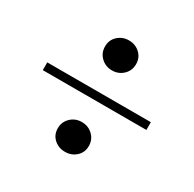

<svg xmlns="http://www.w3.org/2000/svg" viewBox="-120 -712 781 772"><g transform="rotate(30 270.0 -325.5)"><path d="M270 -445Q240 -445 219 -465Q198 -485 198 -515Q198 -545 219 -564.5Q240 -584 270 -584Q300 -584 321 -564.5Q342 -545 342 -515Q342 -485 321 -465Q300 -445 270 -445ZM29 -307V-343H510V-307ZM270 -67Q240 -67 219 -86Q198 -105 198 -135Q198 -165 219 -185Q240 -205 270 -205Q300 -205 321 -185Q342 -165 342 -135Q342 -105 321 -86Q300 -67 270 -67Z"/></g></svg>

Font: DeepMind Serif Text
Style: Regular
Weight: 400
Designer: Frank Grießhammer / Modifications: Colophon Foundry
Foundry: Colophon Foundry
Version: Version 5.003; ttfautohint (v1.8.2)